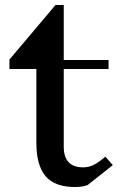

<svg xmlns="http://www.w3.org/2000/svg" viewBox="-20 -741 489 771"><path d="M332 2Q311 10 281 10Q200 10 163 -33.5Q126 -77 126 -168V-464H18V-502L203 -721H236V-500H416V-464H236V-152Q236 -69 314 -69Q335 -69 354.5 -78Q374 -87 403 -112L433 -78ZM217 -376Z"/></svg>

Font: Inknut Antiqua Light
Style: Regular
Weight: 300
Designer: Claus Eggers Sørensen
Foundry: Claus Eggers Sørensen
Version: Version 1.003; ttfautohint (v1.8.2) -l 8 -r 50 -G 200 -x 14 